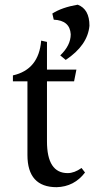

<svg xmlns="http://www.w3.org/2000/svg" viewBox="-20 -776 400 806"><path d="M217.8 9.8Q95.2 9.8 95.2 -125.5V-434.6H34.2V-459.5Q143.1 -483.9 152.8 -605.5L177.2 -600.1V-483.9H300.8L291 -434.6H177.2V-182.6Q177.2 -49.3 264.2 -49.3Q292 -49.3 322.3 -70.8L336.9 -51.8Q291.5 7.8 217.8 9.8ZM255.9 -524.4 232.9 -543.5Q276.9 -585.4 276.9 -632.3Q273.4 -690.4 205.6 -693.4L199.7 -719.2Q240.2 -745.1 306.2 -756.3Q355.5 -737.8 355.5 -668Q348.1 -585.9 255.9 -524.4Z"/></svg>

Font: Almanac
Style: Regular
Weight: 400
Designer: Eden's Almanac
Version: Version 3.501;March 28, 2021;FontCreator 13.0.0.2683 64-bit